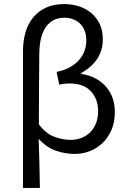

<svg xmlns="http://www.w3.org/2000/svg" viewBox="-20 -744 640 943"><path d="M93 179V-495Q93 -544 105.5 -586Q118 -628 143 -658.5Q168 -689 206 -706.5Q244 -724 295 -724Q332 -724 366 -713.5Q400 -703 426.5 -681.5Q453 -660 469 -627.5Q485 -595 485 -551Q485 -497 458 -456Q431 -415 379 -385V-381Q454 -370 499 -320Q544 -270 544 -193Q544 -144 527.5 -106Q511 -68 483.5 -41.5Q456 -15 420.5 -1.5Q385 12 347 12Q300 12 254 -4Q208 -20 170 -62Q172 0 173.5 58.5Q175 117 176 179ZM327 -57Q355 -57 379.5 -66.5Q404 -76 422.5 -94Q441 -112 451.5 -138.5Q462 -165 462 -198Q462 -256 427 -295Q392 -334 321 -334Q295 -334 271 -328L258 -391Q298 -399 325.5 -415Q353 -431 370.5 -452Q388 -473 396 -497Q404 -521 404 -545Q404 -573 395.5 -594Q387 -615 372 -629Q357 -643 337.5 -650Q318 -657 296 -657Q239 -657 206.5 -613Q174 -569 173 -480Q172 -392 171.5 -306.5Q171 -221 171 -133Q206 -87 247.5 -72Q289 -57 327 -57Z"/></svg>

Font: Source Code Pro
Style: Regular
Weight: 400
Monospace: yes
Designer: Paul D. Hunt, Teo Tuominen
Foundry: Adobe Systems Incorporated
Version: Version 2.030;PS 1.000;hotconv 16.6.51;makeotf.lib2.5.65220